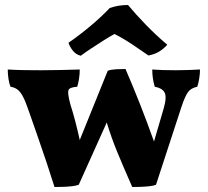

<svg xmlns="http://www.w3.org/2000/svg" viewBox="-20 -739 831 768"><path d="M198 9Q184 -36 167 -87Q150 -138 133 -186.5Q116 -235 102.5 -274Q89 -313 81 -333Q69 -362 56 -375.5Q43 -389 22 -392Q17 -404 14 -423Q11 -442 11 -461Q45 -459 77.5 -458.5Q110 -458 145 -458Q184 -458 224.5 -459Q265 -460 299 -461Q299 -442 296 -423.5Q293 -405 289 -392Q257 -390 253.5 -377.5Q250 -365 261 -323Q271 -292 280.5 -256Q290 -220 299 -179L411 -456Q425 -461 445 -462Q465 -463 482 -463Q543 -322 596 -173L635 -306Q648 -352 638 -369.5Q628 -387 599 -392Q594 -409 591.5 -426Q589 -443 589 -461Q627 -458 683 -458Q713 -458 736 -459Q759 -460 780 -461Q780 -445 777 -425.5Q774 -406 769 -392Q744 -387 732 -370.5Q720 -354 706 -312L604 0Q595 4 576.5 6Q558 8 539.5 8.5Q521 9 509 9Q475 -68 450 -128.5Q425 -189 407 -249L295 0Q285 4 267 6Q249 8 230 8.5Q211 9 198 9ZM303 -516Q283 -521 270.5 -537.5Q258 -554 254 -568Q295 -596 340 -633.5Q385 -671 419 -707Q453 -719 492 -719Q522 -683 561 -642.5Q600 -602 649 -560Q636 -545 618 -533.5Q600 -522 574 -517Q544 -538 508 -562Q472 -586 438 -603Q421 -594 395.5 -578Q370 -562 344.5 -545Q319 -528 303 -516Z"/></svg>

Font: Vollkorn ExtraBold
Style: Regular
Weight: 800
Designer: Friedrich Althausen
Foundry: Friedrich Althausen
Version: Version 5.000; ttfautohint (v1.8.3)